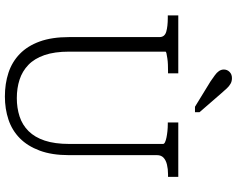

<svg xmlns="http://www.w3.org/2000/svg" viewBox="-114 -862 992 805"><g transform="rotate(90 382.5 -459.0)"><path d="M196 -253Q196 -191 210.5 -149Q225 -107 251.5 -81.5Q278 -56 313.5 -44.5Q349 -33 391 -33Q432 -33 467.5 -44.5Q503 -56 529 -82Q555 -108 569 -150Q583 -192 583 -253V-646Q583 -651 575.5 -654.5Q568 -658 556 -660.5Q544 -663 529.5 -664.5Q515 -666 501 -666H493V-710H721V-667H710Q688 -667 669.5 -662.5Q651 -658 640.5 -648Q630 -638 630 -621V-252Q630 -180 611 -129Q592 -78 559 -45.5Q526 -13 481 2Q436 17 384 17Q330 17 284.5 2Q239 -13 205.5 -45.5Q172 -78 153.5 -129Q135 -180 135 -252V-631Q135 -653 112.5 -659.5Q90 -666 55 -666H44V-710H287V-667H278Q265 -667 250.5 -666.5Q236 -666 223.5 -664Q211 -662 203.5 -660.5Q196 -659 196 -656ZM371 -890Q360 -903 350 -913.5Q340 -924 330 -929.5Q320 -935 307 -935Q291 -935 281 -925Q271 -915 271 -901Q271 -890 277.5 -880.5Q284 -871 295.5 -863Q307 -855 321 -845L427 -780H450V-799Z"/></g></svg>

Font: Roboto Serif SemiCondensed ExtraLight
Style: Regular
Weight: 250
Width: 4
Designer: Greg Gazdowicz
Foundry: Commercial Type
Version: Version 1.007